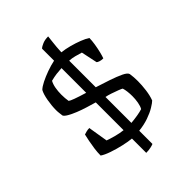

<svg xmlns="http://www.w3.org/2000/svg" viewBox="-229 -785 1006 1006"><g transform="rotate(-45 273.5 -282.5)"><path d="M249 115V9Q225 7 189.5 -1Q154 -9 120.5 -20.5Q87 -32 70 -44Q70 -68 73.5 -93Q77 -118 81.5 -141Q86 -164 90 -180Q96 -182 107 -185Q118 -188 130 -188L148 -78Q167 -71 194.5 -63.5Q222 -56 249 -53V-259Q225 -266 197 -274.5Q169 -283 143 -293.5Q117 -304 99 -314.5Q81 -325 77 -334Q76 -344 74.5 -354.5Q73 -365 73 -377Q73 -409 79.5 -446Q86 -483 97 -503Q109 -515 134 -527.5Q159 -540 189.5 -551Q220 -562 249 -568V-657Q257 -665 275 -672.5Q293 -680 317 -680Q316 -667 312.5 -640Q309 -613 307 -572Q334 -569 364 -561Q394 -553 421 -542.5Q448 -532 464 -521Q464 -503 460 -477.5Q456 -452 450.5 -429.5Q445 -407 440 -394Q426 -394 415.5 -397.5Q405 -401 401 -405L382 -495Q363 -501 343.5 -506Q324 -511 305 -512V-315Q347 -302 385 -289Q423 -276 449.5 -263.5Q476 -251 480 -238Q482 -225 483 -211Q484 -197 484 -182Q484 -152 479.5 -117.5Q475 -83 465 -57Q456 -48 433 -34Q410 -20 377 -8.5Q344 3 305 7V105Q299 108 283.5 111.5Q268 115 249 115ZM305 -51Q329 -53 353 -57Q377 -61 392 -66Q400 -79 404 -101.5Q408 -124 408 -146Q408 -164 406 -181Q404 -198 400 -210Q396 -213 378 -220Q360 -227 339 -234Q318 -241 305 -243ZM249 -330V-513Q229 -512 209.5 -509.5Q190 -507 167 -501Q158 -485 154 -462.5Q150 -440 150 -415Q150 -402 151 -389Q152 -376 154 -365Q160 -360 183 -351.5Q206 -343 249 -330Z"/></g></svg>

Font: Texturina Medium 12pt Light
Style: Regular
Weight: 300
Version: Version 1.002